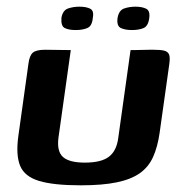

<svg xmlns="http://www.w3.org/2000/svg" viewBox="-20 -549 548 575"><path d="M192 -399 155 -136Q150 -95 169 -78.5Q188 -62 234 -62Q283 -62 306 -79.5Q329 -97 334 -135L371 -399Q372 -399 381.5 -399Q391 -399 404 -399.5Q417 -400 427.5 -400Q438 -400 440 -400Q460 -400 471 -397.5Q482 -395 486 -386.5Q490 -378 487 -357L458 -151Q452 -109 438.5 -79Q425 -49 399 -30.5Q373 -12 330 -3Q287 6 222 6Q141 6 97.5 -7Q54 -20 40.5 -52Q27 -84 35 -142L65 -357Q68 -382 78 -391Q88 -400 115 -400Q135 -400 153.5 -399.5Q172 -399 192 -399ZM375 -459Q355 -459 342 -465Q329 -471 332 -495Q336 -518 351.5 -523.5Q367 -529 386 -529Q405 -529 417.5 -523Q430 -517 427 -495Q424 -471 410 -465Q396 -459 375 -459ZM207 -459Q186 -459 174 -465Q162 -471 164 -496Q168 -518 183.5 -523.5Q199 -529 218 -529Q238 -529 250 -523Q262 -517 258 -496Q256 -471 241.5 -465Q227 -459 207 -459Z"/></svg>

Font: Genos Thin SemiBold
Style: Italic
Weight: 600
Italic angle: -8°
Version: Version 1.010